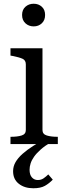

<svg xmlns="http://www.w3.org/2000/svg" viewBox="-20 -770 352 1026"><path d="M160 -629Q134 -629 116 -645.5Q98 -662 98 -690Q98 -718 116 -734Q134 -750 160 -750Q186 -750 203.5 -734Q221 -718 221 -690Q221 -662 203.5 -645.5Q186 -629 160 -629ZM207 -512V-75Q207 -53 230 -46Q253 -39 287 -39H289V0H36V-39H38Q73 -39 95.5 -46Q118 -53 118 -75V-426Q118 -448 100.5 -456Q83 -464 47 -471L36 -473V-512ZM230 -32 254 -11Q220 9 197.5 29Q175 49 162 67.5Q149 86 143.5 103.5Q138 121 138 137Q138 164 150.5 178Q163 192 182 192Q200 192 213.5 182.5Q227 173 238 162L262 190Q243 210 220 223Q197 236 158 236Q111 236 80.5 212Q50 188 50 145Q50 119 63 96.5Q76 74 100 52.5Q124 31 157 10Q190 -11 230 -32Z"/></svg>

Font: Roboto Serif 72pt
Style: Regular
Weight: 400
Designer: Greg Gazdowicz
Foundry: Commercial Type
Version: Version 1.008